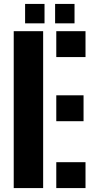

<svg xmlns="http://www.w3.org/2000/svg" viewBox="-20 -959 484 979"><path d="M50 0V-800H200V0ZM267 -668V-800H416V-668ZM267 -341V-473H406V-341ZM267 0V-132H416V0ZM261 -840V-939H360V-840ZM108 -840V-939H207V-840Z"/></svg>

Font: Big Shoulders Stencil Text Black
Style: Regular
Weight: 900
Designer: Patric King
Foundry: XO Type Co
Version: Version 1.000